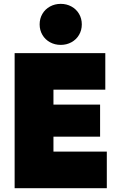

<svg xmlns="http://www.w3.org/2000/svg" viewBox="-20 -985 628 1005"><path d="M56.6 -707H531.2V-515.6H259.8V-437.5H503.9V-269.5H259.8V-191.4H539.1V0H56.6ZM187.5 -857.4Q187.5 -887.7 201.9 -912.4Q216.3 -937 241.7 -950.9Q267.1 -964.8 297.9 -964.8Q328.6 -964.8 354 -950.9Q379.4 -937 393.8 -912.4Q408.2 -887.7 408.2 -857.4Q408.2 -827.1 393.8 -802.5Q379.4 -777.8 354 -763.9Q328.6 -750 297.9 -750Q267.1 -750 241.7 -763.9Q216.3 -777.8 201.9 -802.5Q187.5 -827.1 187.5 -857.4Z"/></svg>

Font: Wanted Sans ExtraBlack
Style: Regular
Weight: 900
Designer: Original Design by Kil Hyung-jin and Kang Hanbin, Wanted Lab, Inc; Hangeul from Source Han Sans by Jang Soo-young and Ka
Foundry: Wanted Lab, Inc.
Version: Version 1.001